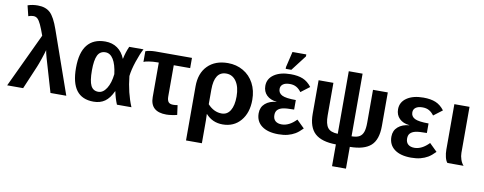

<svg xmlns="http://www.w3.org/2000/svg" viewBox="-75 -1129 4330 1716"><g transform="rotate(10 2090.5 -271.0)"><path d="M541 0H397.5Q322.3 -255.4 309.1 -301.5Q295.9 -347.7 293 -370.6Q285.6 -342.3 267.8 -289.6Q250 -236.8 238.3 -209.5L149.4 0H4.4L235.8 -491.2Q213.9 -553.2 197.5 -587.9Q181.2 -622.6 165.8 -636.5Q150.4 -650.4 128.4 -650.4Q105 -650.4 83 -641.1L59.6 -735.8Q101.1 -750.5 150.9 -750.5Q223.1 -750.5 264.2 -711.7Q305.2 -672.9 341.8 -567.4Z M963.9 -115.7Q933.6 -49.8 891.6 -20Q849.6 9.8 788.6 9.8Q685.1 9.8 634 -57.4Q583 -124.5 583 -261.7Q583 -400.4 638.4 -469.2Q693.8 -538.1 801.3 -538.1Q865.2 -538.1 911.4 -505.6Q957.5 -473.1 981 -413.6H982.4Q994.6 -474.1 1019 -528.3H1148.4Q1124 -483.9 1097.9 -405.8Q1071.8 -327.6 1065.9 -271.5Q1081.5 -120.6 1132.3 0H1000.5Q976.6 -58.6 965.8 -115.7ZM727.1 -263.2Q727.1 -167.5 747.8 -126Q768.6 -84.5 815.4 -84.5Q858.9 -84.5 890.1 -133.8Q921.4 -183.1 930.2 -264.6Q919.4 -351.6 890.9 -397.5Q862.3 -443.4 819.3 -443.4Q769.5 -443.4 748.3 -399.9Q727.1 -356.4 727.1 -263.2Z M1290.5 -435.5Q1250.5 -435.5 1214.4 -429.7Q1178.2 -423.8 1167.5 -417.5V-514.2Q1179.2 -520 1205.3 -524.2Q1231.4 -528.3 1256.8 -528.3H1588.4V-435.5H1439.5V-152.3Q1439.5 -118.7 1451.9 -102.5Q1464.4 -86.4 1495.6 -86.4Q1514.2 -86.4 1535.2 -90.3L1546.9 -3.4Q1529.3 1.5 1500.2 5.9Q1471.2 10.3 1449.7 10.3Q1303.7 10.3 1303.7 -122.6V-435.5Z M2184.6 -252Q2184.6 -134.3 2123.3 -62.3Q2062 9.8 1960 9.8Q1868.2 9.8 1808.1 -57.1H1806.2Q1808.1 -27.8 1808.1 0V207.5H1664.1V-283.7Q1664.1 -402.8 1731.4 -470.7Q1798.8 -538.6 1914.6 -538.6Q1991.2 -538.6 2053.2 -502.9Q2115.2 -467.3 2149.9 -402.1Q2184.6 -336.9 2184.6 -252ZM2041 -256.8Q2041 -343.3 2006.8 -393.6Q1972.7 -443.8 1915.5 -443.8Q1808.1 -443.8 1808.1 -279.3V-146.5Q1864.3 -85 1935.5 -85Q1985.8 -85 2013.4 -130.4Q2041 -175.8 2041 -256.8Z M2480.5 -82Q2547.9 -82 2612.3 -148.9L2682.1 -80.6Q2646.5 -43.9 2617.4 -26.9Q2588.4 -9.8 2551.8 0Q2515.1 9.8 2466.3 9.8Q2369.1 9.8 2315.2 -30.8Q2261.2 -71.3 2261.2 -145Q2261.2 -200.2 2299.6 -233.6Q2337.9 -267.1 2401.9 -272.5V-273.4Q2343.8 -279.3 2310.5 -312Q2277.3 -344.7 2277.3 -396.5Q2277.3 -461.4 2333.7 -499.8Q2390.1 -538.1 2483.9 -538.1Q2550.8 -538.1 2595.2 -519.5Q2639.6 -501 2674.3 -455.6L2595.2 -395.5Q2574.7 -423.3 2550 -437Q2525.4 -450.7 2491.7 -450.7Q2450.7 -450.7 2429.2 -434.8Q2407.7 -418.9 2407.7 -391.1Q2407.7 -354 2442.1 -336.2Q2476.6 -318.4 2567.9 -318.4V-231.9Q2495.6 -231.9 2465.1 -224.6Q2434.6 -217.3 2418.5 -200.4Q2402.3 -183.6 2402.3 -153.3Q2402.3 -118.2 2423.1 -100.1Q2443.8 -82 2480.5 -82ZM2430.2 -577.6V-593.8L2463.9 -736.3H2589.4V-718.3L2481.4 -577.6Z M3114.7 -85.9Q3161.1 -86.4 3185.3 -100.6Q3209.5 -114.7 3220.5 -145.3Q3231.4 -175.8 3231.4 -231.4V-528.3H3365.7V-223.6Q3365.7 -99.1 3305.7 -45.2Q3245.6 8.8 3115.7 9.8V207.5H2989.3V9.8Q2859.4 8.8 2798.6 -46.6Q2737.8 -102.1 2737.8 -223.6V-528.3H2872.1V-231.9Q2872.1 -156.2 2897.5 -122.3Q2922.9 -88.4 2989.3 -86.4V-654.3H3114.7Z M3685.1 -82Q3752.4 -82 3816.9 -148.9L3886.7 -80.6Q3851.1 -43.9 3822 -26.9Q3793 -9.8 3756.3 0Q3719.7 9.8 3670.9 9.8Q3573.7 9.8 3519.8 -30.8Q3465.8 -71.3 3465.8 -145Q3465.8 -200.2 3504.2 -233.6Q3542.5 -267.1 3606.4 -272.5V-273.4Q3548.3 -279.3 3515.1 -312Q3481.9 -344.7 3481.9 -396.5Q3481.9 -461.4 3538.3 -499.8Q3594.7 -538.1 3688.5 -538.1Q3755.4 -538.1 3799.8 -519.5Q3844.2 -501 3878.9 -455.6L3799.8 -395.5Q3779.3 -423.3 3754.6 -437Q3730 -450.7 3696.3 -450.7Q3655.3 -450.7 3633.8 -434.8Q3612.3 -418.9 3612.3 -391.1Q3612.3 -354 3646.7 -336.2Q3681.2 -318.4 3772.5 -318.4V-231.9Q3700.2 -231.9 3669.7 -224.6Q3639.2 -217.3 3623 -200.4Q3606.9 -183.6 3606.9 -153.3Q3606.9 -118.2 3627.7 -100.1Q3648.4 -82 3685.1 -82Z M4000 0Q3985.4 -15.6 3977.5 -48.6Q3969.7 -81.5 3969.7 -115.2V-528.3H4107.4V-110.8Q4107.4 -81.5 4117.9 -50.5Q4128.4 -19.5 4146.5 0Z"/></g></svg>

Font: Liberation Sans
Style: Bold
Weight: 700
Designer: Steve Matteson
Foundry: Ascender Corporation
Version: Version 2.1.5